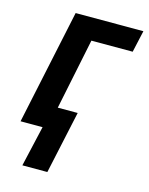

<svg xmlns="http://www.w3.org/2000/svg" viewBox="-112 -613 678 876"><g transform="rotate(15 227.5 -175.0)"><path d="M80 192 124 0H20L135 -542H455L432 -439H237L168 -104H262L198 192Z"/></g></svg>

Font: Noto Sans Display SemiBold
Style: Italic
Weight: 600
Italic angle: -12°
Designer: Monotype Design Team
Foundry: Monotype Imaging Inc.
Version: Version 2.003